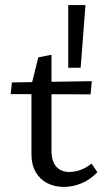

<svg xmlns="http://www.w3.org/2000/svg" viewBox="-20 -730 421 757"><path d="M232 7Q195 7 166 -8Q137 -23 120.5 -52Q104 -81 104 -122V-395L131 -504L183 -514V-390V-377V-136Q183 -94 202 -73Q221 -52 253 -52Q274 -52 297 -60Q320 -68 341 -85L364 -51Q335 -21 300.5 -7Q266 7 232 7ZM337 -358 22 -359 27 -405 342 -410ZM298 -463H249V-710H317Z"/></svg>

Font: Ysabeau Office Medium
Style: Regular
Weight: 500
Designer: Christian Thalmann (Catharsis Fonts)
Version: Version 2.001;gftools[0.9.30]; featfreeze: tnum,lnum,ss02